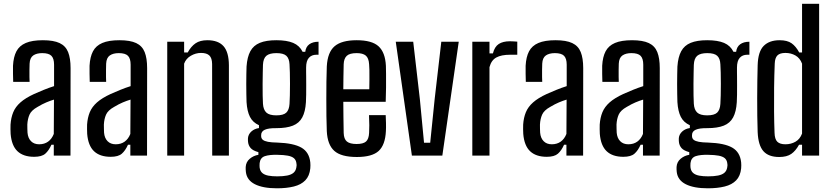

<svg xmlns="http://www.w3.org/2000/svg" viewBox="-20 -820 4392 1012"><path d="M160 6.5Q103 6.5 72 -23Q41 -52.5 36 -114.5Q35.5 -127 35.2 -139.2Q35 -151.5 35.5 -163.5Q38 -200 49.8 -228.5Q61.5 -257 87.8 -280.2Q114 -303.5 159.5 -324.5Q184 -335.5 211 -346.5Q238 -357.5 265 -366V-479Q265 -511.5 251 -525.8Q237 -540 202.5 -540Q173 -540 155.2 -527.8Q137.5 -515.5 136 -484.5Q135.5 -471 135.2 -451.8Q135 -432.5 135.2 -414.8Q135.5 -397 136 -388.5H49.5Q49 -408 48.5 -430.5Q48 -453 48.5 -473.5Q51 -520 66.5 -549.5Q82 -579 115.8 -593.5Q149.5 -608 206 -608Q262.5 -608 294.2 -593Q326 -578 339 -545.5Q352 -513 352 -461L351.5 0H263.5V-57H251Q237.5 -26.5 218.8 -10Q200 6.5 160 6.5ZM186.5 -59.5Q214 -59.5 233.5 -73.5Q253 -87.5 263.5 -114L264.5 -295Q244.5 -289 223.8 -280.2Q203 -271.5 178 -256.5Q145.5 -238.5 135.5 -215.8Q125.5 -193 124 -163.5Q124 -150 124.2 -140.5Q124.5 -131 125 -120.5Q127.5 -92 143.5 -75.8Q159.5 -59.5 186.5 -59.5Z M563.5 6.5Q506.5 6.5 475.5 -23Q444.5 -52.5 439.5 -114.5Q439 -127 438.8 -139.2Q438.5 -151.5 439 -163.5Q441.5 -200 453.2 -228.5Q465 -257 491.2 -280.2Q517.5 -303.5 563 -324.5Q587.5 -335.5 614.5 -346.5Q641.5 -357.5 668.5 -366V-479Q668.5 -511.5 654.5 -525.8Q640.5 -540 606 -540Q576.5 -540 558.8 -527.8Q541 -515.5 539.5 -484.5Q539 -471 538.8 -451.8Q538.5 -432.5 538.8 -414.8Q539 -397 539.5 -388.5H453Q452.5 -408 452 -430.5Q451.5 -453 452 -473.5Q454.5 -520 470 -549.5Q485.5 -579 519.2 -593.5Q553 -608 609.5 -608Q666 -608 697.8 -593Q729.5 -578 742.5 -545.5Q755.5 -513 755.5 -461L755 0H667V-57H654.5Q641 -26.5 622.2 -10Q603.5 6.5 563.5 6.5ZM590 -59.5Q617.5 -59.5 637 -73.5Q656.5 -87.5 667 -114L668 -295Q648 -289 627.2 -280.2Q606.5 -271.5 581.5 -256.5Q549 -238.5 539 -215.8Q529 -193 527.5 -163.5Q527.5 -150 527.8 -140.5Q528 -131 528.5 -120.5Q531 -92 547 -75.8Q563 -59.5 590 -59.5Z M861.5 0V-600H950.5V-543.5H969.5Q987 -575.5 1010.8 -591.8Q1034.5 -608 1073 -608Q1130 -608 1158 -576.8Q1186 -545.5 1186.5 -476V0H1098.5L1098 -483Q1097.5 -514 1083.5 -527.5Q1069.5 -541 1039.5 -541Q1011.5 -541 986 -526.2Q960.5 -511.5 950.5 -484.5V0Z M1440 172.5Q1366 172.5 1323.5 151Q1281 129.5 1276 86.5Q1275.5 79.5 1275 73Q1274.5 66.5 1275 60.5Q1276.5 33.5 1296.5 16.8Q1316.5 0 1342 -4V-18Q1313 -26 1301.2 -39.5Q1289.5 -53 1287.5 -71.5Q1287 -75.5 1286.8 -81.2Q1286.5 -87 1287 -92.5Q1289 -112.5 1305 -127Q1321 -141.5 1345 -145V-160Q1312.5 -174.5 1297.5 -204Q1282.5 -233.5 1279.5 -282Q1279 -299 1278.5 -324.2Q1278 -349.5 1278 -377Q1278 -404.5 1278.5 -429Q1279 -453.5 1279.5 -469.5Q1283 -519.5 1299.5 -550Q1316 -580.5 1349.5 -594.2Q1383 -608 1436.5 -608Q1492 -608 1525.5 -593.8Q1559 -579.5 1575 -547H1589Q1592 -573 1610.2 -586.5Q1628.5 -600 1659 -600V-531.5H1647.5Q1622.5 -531.5 1608 -515.2Q1593.5 -499 1593.5 -463.5V-438.5Q1593.5 -435 1593.8 -416Q1594 -397 1594 -371.2Q1594 -345.5 1593.8 -320.8Q1593.5 -296 1592.5 -281.5Q1589.5 -231.5 1573.2 -201.2Q1557 -171 1523.8 -157.8Q1490.5 -144.5 1436.5 -144.5Q1395.5 -145 1376 -136.2Q1356.5 -127.5 1356.5 -108V-103Q1356.5 -90.5 1365.2 -83.2Q1374 -76 1392.5 -72.5Q1411 -69 1442 -68.5Q1527.5 -65.5 1568.8 -41.8Q1610 -18 1615.5 36Q1616 43 1616.2 51.2Q1616.5 59.5 1615.5 67.5Q1611.5 107.5 1589.2 130.5Q1567 153.5 1528.8 163Q1490.5 172.5 1440 172.5ZM1441.5 109.5Q1472.5 109.5 1493.8 105.2Q1515 101 1527 90.8Q1539 80.5 1542 62.5Q1543.5 56 1543.5 50.2Q1543.5 44.5 1542 38Q1539.5 22.5 1528.8 13.5Q1518 4.5 1497 0.5Q1476 -3.5 1441.5 -4Q1400.5 -5 1376.2 3Q1352 11 1348.5 39.5Q1348 48.5 1348 53Q1348 57.5 1348.5 63Q1351 82 1362.8 92Q1374.5 102 1394.5 105.8Q1414.5 109.5 1441.5 109.5ZM1436.5 -212Q1473.5 -212 1488.8 -226.2Q1504 -240.5 1506 -272.5Q1507 -288 1507.8 -316.8Q1508.5 -345.5 1508.5 -377.8Q1508.5 -410 1507.8 -438Q1507 -466 1506 -481Q1504.5 -512 1489.2 -526Q1474 -540 1437 -540Q1400.5 -540 1384 -526Q1367.5 -512 1366 -478Q1365.5 -464.5 1365 -437Q1364.5 -409.5 1364.2 -377.5Q1364 -345.5 1364.5 -317Q1365 -288.5 1366 -273.5Q1368 -241.5 1383.8 -226.8Q1399.5 -212 1436.5 -212Z M1861 7.5Q1778 7.5 1742 -24.8Q1706 -57 1702.5 -129Q1701 -163.5 1700.5 -207.2Q1700 -251 1700 -297.8Q1700 -344.5 1700.5 -389.2Q1701 -434 1702.5 -470Q1706.5 -544.5 1743.5 -576.2Q1780.5 -608 1860 -608Q1940.5 -608 1975.5 -575.8Q2010.5 -543.5 2014 -473.5Q2014.5 -462 2014.8 -430.2Q2015 -398.5 2014.8 -358.8Q2014.5 -319 2013 -283.5H1789.5Q1789.5 -243.5 1790.2 -202.8Q1791 -162 1791.5 -119.5Q1792.5 -87 1808.5 -74Q1824.5 -61 1859.5 -61Q1894.5 -61 1909.2 -74Q1924 -87 1925.5 -120Q1926.5 -135 1926.5 -160Q1926.5 -185 1925 -213H2013Q2014 -197.5 2014.5 -171.2Q2015 -145 2014 -129Q2010.5 -56 1975.8 -24.2Q1941 7.5 1861 7.5ZM1789.5 -349.5H1926.5Q1927 -376.5 1927.2 -403.5Q1927.5 -430.5 1927 -451.8Q1926.5 -473 1925.5 -481.5Q1923.5 -514 1908 -527Q1892.5 -540 1860 -540Q1822.5 -540 1807.5 -525.5Q1792.5 -511 1791.5 -481.5Q1791 -449 1790.2 -416Q1789.5 -383 1789.5 -349.5Z M2151 0 2066 -600H2158L2193 -297.5L2215 -67.5H2247.5L2271 -297.5L2306 -600H2398L2311.5 0Z M2469.5 0V-600H2560V-538.5H2578Q2587 -574 2609 -588.2Q2631 -602.5 2668 -602.5Q2677.5 -602.5 2687.5 -601.8Q2697.5 -601 2706.5 -600.5V-531.5H2669Q2622.5 -531.5 2596 -517Q2569.5 -502.5 2560 -466V0Z M2862 6.5Q2805 6.5 2774 -23Q2743 -52.5 2738 -114.5Q2737.5 -127 2737.2 -139.2Q2737 -151.5 2737.5 -163.5Q2740 -200 2751.8 -228.5Q2763.5 -257 2789.8 -280.2Q2816 -303.5 2861.5 -324.5Q2886 -335.5 2913 -346.5Q2940 -357.5 2967 -366V-479Q2967 -511.5 2953 -525.8Q2939 -540 2904.5 -540Q2875 -540 2857.2 -527.8Q2839.5 -515.5 2838 -484.5Q2837.5 -471 2837.2 -451.8Q2837 -432.5 2837.2 -414.8Q2837.5 -397 2838 -388.5H2751.5Q2751 -408 2750.5 -430.5Q2750 -453 2750.5 -473.5Q2753 -520 2768.5 -549.5Q2784 -579 2817.8 -593.5Q2851.5 -608 2908 -608Q2964.5 -608 2996.2 -593Q3028 -578 3041 -545.5Q3054 -513 3054 -461L3053.5 0H2965.5V-57H2953Q2939.5 -26.5 2920.8 -10Q2902 6.5 2862 6.5ZM2888.5 -59.5Q2916 -59.5 2935.5 -73.5Q2955 -87.5 2965.5 -114L2966.5 -295Q2946.5 -289 2925.8 -280.2Q2905 -271.5 2880 -256.5Q2847.5 -238.5 2837.5 -215.8Q2827.5 -193 2826 -163.5Q2826 -150 2826.2 -140.5Q2826.5 -131 2827 -120.5Q2829.5 -92 2845.5 -75.8Q2861.5 -59.5 2888.5 -59.5Z M3265.5 6.5Q3208.5 6.5 3177.5 -23Q3146.5 -52.5 3141.5 -114.5Q3141 -127 3140.8 -139.2Q3140.5 -151.5 3141 -163.5Q3143.5 -200 3155.2 -228.5Q3167 -257 3193.2 -280.2Q3219.5 -303.5 3265 -324.5Q3289.5 -335.5 3316.5 -346.5Q3343.5 -357.5 3370.5 -366V-479Q3370.5 -511.5 3356.5 -525.8Q3342.5 -540 3308 -540Q3278.5 -540 3260.8 -527.8Q3243 -515.5 3241.5 -484.5Q3241 -471 3240.8 -451.8Q3240.5 -432.5 3240.8 -414.8Q3241 -397 3241.5 -388.5H3155Q3154.5 -408 3154 -430.5Q3153.5 -453 3154 -473.5Q3156.5 -520 3172 -549.5Q3187.5 -579 3221.2 -593.5Q3255 -608 3311.5 -608Q3368 -608 3399.8 -593Q3431.5 -578 3444.5 -545.5Q3457.5 -513 3457.5 -461L3457 0H3369V-57H3356.5Q3343 -26.5 3324.2 -10Q3305.5 6.5 3265.5 6.5ZM3292 -59.5Q3319.5 -59.5 3339 -73.5Q3358.5 -87.5 3369 -114L3370 -295Q3350 -289 3329.2 -280.2Q3308.5 -271.5 3283.5 -256.5Q3251 -238.5 3241 -215.8Q3231 -193 3229.5 -163.5Q3229.5 -150 3229.8 -140.5Q3230 -131 3230.5 -120.5Q3233 -92 3249 -75.8Q3265 -59.5 3292 -59.5Z M3711 172.5Q3637 172.5 3594.5 151Q3552 129.5 3547 86.5Q3546.5 79.5 3546 73Q3545.5 66.5 3546 60.5Q3547.5 33.5 3567.5 16.8Q3587.5 0 3613 -4V-18Q3584 -26 3572.2 -39.5Q3560.5 -53 3558.5 -71.5Q3558 -75.5 3557.8 -81.2Q3557.5 -87 3558 -92.5Q3560 -112.5 3576 -127Q3592 -141.5 3616 -145V-160Q3583.5 -174.5 3568.5 -204Q3553.5 -233.5 3550.5 -282Q3550 -299 3549.5 -324.2Q3549 -349.5 3549 -377Q3549 -404.5 3549.5 -429Q3550 -453.5 3550.5 -469.5Q3554 -519.5 3570.5 -550Q3587 -580.5 3620.5 -594.2Q3654 -608 3707.5 -608Q3763 -608 3796.5 -593.8Q3830 -579.5 3846 -547H3860Q3863 -573 3881.2 -586.5Q3899.5 -600 3930 -600V-531.5H3918.5Q3893.5 -531.5 3879 -515.2Q3864.5 -499 3864.5 -463.5V-438.5Q3864.5 -435 3864.8 -416Q3865 -397 3865 -371.2Q3865 -345.5 3864.8 -320.8Q3864.5 -296 3863.5 -281.5Q3860.5 -231.5 3844.2 -201.2Q3828 -171 3794.8 -157.8Q3761.5 -144.5 3707.5 -144.5Q3666.5 -145 3647 -136.2Q3627.5 -127.5 3627.5 -108V-103Q3627.5 -90.5 3636.2 -83.2Q3645 -76 3663.5 -72.5Q3682 -69 3713 -68.5Q3798.5 -65.5 3839.8 -41.8Q3881 -18 3886.5 36Q3887 43 3887.2 51.2Q3887.5 59.5 3886.5 67.5Q3882.5 107.5 3860.2 130.5Q3838 153.5 3799.8 163Q3761.5 172.5 3711 172.5ZM3712.5 109.5Q3743.5 109.5 3764.8 105.2Q3786 101 3798 90.8Q3810 80.5 3813 62.5Q3814.5 56 3814.5 50.2Q3814.5 44.5 3813 38Q3810.5 22.5 3799.8 13.5Q3789 4.5 3768 0.5Q3747 -3.5 3712.5 -4Q3671.5 -5 3647.2 3Q3623 11 3619.5 39.5Q3619 48.5 3619 53Q3619 57.5 3619.5 63Q3622 82 3633.8 92Q3645.5 102 3665.5 105.8Q3685.5 109.5 3712.5 109.5ZM3707.5 -212Q3744.5 -212 3759.8 -226.2Q3775 -240.5 3777 -272.5Q3778 -288 3778.8 -316.8Q3779.5 -345.5 3779.5 -377.8Q3779.5 -410 3778.8 -438Q3778 -466 3777 -481Q3775.5 -512 3760.2 -526Q3745 -540 3708 -540Q3671.5 -540 3655 -526Q3638.5 -512 3637 -478Q3636.5 -464.5 3636 -437Q3635.5 -409.5 3635.2 -377.5Q3635 -345.5 3635.5 -317Q3636 -288.5 3637 -273.5Q3639 -241.5 3654.8 -226.8Q3670.5 -212 3707.5 -212Z M4087 7.5Q4031 7.5 4003.8 -23.2Q3976.5 -54 3973.5 -124Q3972 -163 3971.5 -209.2Q3971 -255.5 3971 -303Q3971 -350.5 3971.8 -395Q3972.5 -439.5 3973.5 -476Q3975.5 -548 4005.2 -578Q4035 -608 4089 -608Q4129.5 -608 4152.2 -592Q4175 -576 4192.5 -543.5H4207.5V-800H4297.5V0H4207.5V-57H4191.5Q4174 -25 4150.8 -8.8Q4127.5 7.5 4087 7.5ZM4120 -59.5Q4149 -59.5 4172.8 -73Q4196.5 -86.5 4207.5 -116V-484.5Q4196.5 -514 4172.8 -527.5Q4149 -541 4120 -541Q4090.5 -541 4077.5 -527.8Q4064.5 -514.5 4063.5 -484.5Q4061 -424 4060.2 -358.8Q4059.5 -293.5 4060 -231.8Q4060.5 -170 4062.5 -120Q4063.5 -86 4077.2 -72.8Q4091 -59.5 4120 -59.5Z"/></svg>

Font: Big Shoulders Text Thin Medium
Style: Regular
Weight: 500
Version: Version 2.002